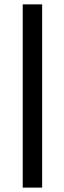

<svg xmlns="http://www.w3.org/2000/svg" viewBox="-20 -731 296 883"><path d="M173.8 -710.9V131.8H84.5V-710.9Z"/></svg>

Font: Vazirmatn RD UI Black
Style: Regular
Weight: 900
Designer: Saber Rastikerdar
Foundry: Saber Rastikerdar
Version: Version 33.003